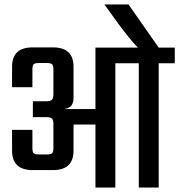

<svg xmlns="http://www.w3.org/2000/svg" viewBox="-20 -839 802 859"><path d="M762 -626V-556H690V0H601V-556H496V0H407V-282H309V-165Q309 -78 217 -78H126Q34 -78 34 -165V-258H125V-177Q125 -159 130.5 -153.5Q136 -148 154 -148H190Q207 -148 213 -153.5Q219 -159 219 -177V-284Q219 -302 212 -308.5Q205 -315 187 -315H127V-386H187Q205 -386 212 -392.5Q219 -399 219 -418V-528Q219 -546 213 -551.5Q207 -557 190 -557H154Q136 -557 130.5 -551.5Q125 -546 125 -528V-449H34V-540Q34 -627 126 -627H217Q309 -627 309 -540V-401Q309 -357 270 -352V-351H407V-626H597Q565 -658 513 -728L447 -819H555L690 -626Z"/></svg>

Font: Teko Regular
Style: Regular
Weight: 400
Designer: Manushi Parikh, Jonny Pinhorn
Foundry: Indian Type Foundry
Version: Version 1.105;PS 1.0;hotconv 1.0.78;makeotf.lib2.5.61930; tt